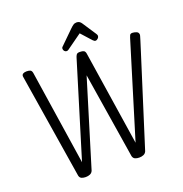

<svg xmlns="http://www.w3.org/2000/svg" viewBox="-184 -1247 1354 1422"><g transform="rotate(-20 493.0 -536.0)"><path d="M249 14Q230 14 216.5 8Q203 2 199 -15L67 -839Q67 -841 66.5 -843Q66 -845 66 -847Q66 -860 76.5 -866Q87 -872 104 -872Q123 -872 133.5 -866.5Q144 -861 147 -843L260 -99L487 -841Q490 -852 496.5 -862Q503 -872 521 -872H525Q544 -872 554.5 -866.5Q565 -861 568 -843L682 -99L910 -844Q912 -852 917 -862Q922 -872 937 -872Q951 -872 968.5 -865.5Q986 -859 986 -839Q986 -838 984 -830Q982 -822 974 -796.5Q966 -771 949 -717L727 -15Q720 1 705 7.5Q690 14 671 14Q652 14 638.5 8Q625 2 620 -15L512 -692L305 -15Q298 1 283 7.5Q268 14 249 14ZM662 -910Q653 -910 641 -923L570 -1002L450 -916Q444 -911 435 -911Q425 -911 418 -919Q411 -927 411 -937Q411 -946 415 -950L522 -1055Q536 -1069 548 -1077.5Q560 -1086 575 -1086Q589 -1086 598 -1080Q607 -1074 614 -1063L685 -955Q691 -945 691 -940Q691 -928 681.5 -919Q672 -910 662 -910Z"/></g></svg>

Font: Kite One
Style: Regular
Weight: 400
Designer: Eduardo Rodriguez Tunni
Foundry: Eduardo Rodriguez Tunni
Version: Version 1.002; ttfautohint (v1.8.4.7-5d5b);gftools[0.9.23]